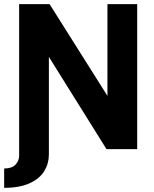

<svg xmlns="http://www.w3.org/2000/svg" viewBox="-29 -717 742 923"><path d="M63 -697H209.5L487.5 -256V-697H630.5V0H483L206 -443.5V26Q206 69 184 105.2Q162 141.5 113.8 163.8Q65.5 186 -9 186V93Q28.5 93 45.8 74.2Q63 55.5 63 31.5V0Z"/></svg>

Font: HK Grotesk ExtraBold
Style: Regular
Weight: 800
Designer: Alfredo Marco Pradil
Foundry: Hanken Design Co.
Version: Version 3.001